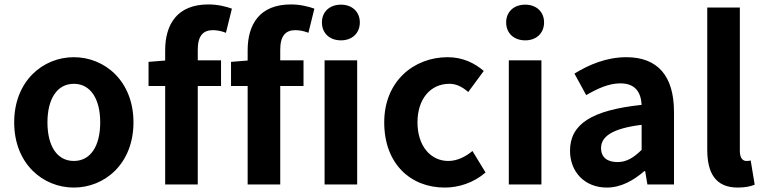

<svg xmlns="http://www.w3.org/2000/svg" viewBox="-20 -832 3446 866"><path d="M313 14C453 14 582 -94 582 -280C582 -466 453 -574 313 -574C173 -574 44 -466 44 -280C44 -94 173 14 313 14ZM313 -106C237 -106 194 -174 194 -280C194 -385 237 -454 313 -454C389 -454 432 -385 432 -280C432 -174 389 -106 313 -106Z M725 0H872V-444H977V-560H872V-608C872 -670 896 -696 940 -696C958 -696 980 -692 999 -684L1026 -793C1001 -802 963 -812 920 -812C779 -812 725 -722 725 -605V-559L650 -553V-444H725Z M1097 0H1244V-444H1349V-560H1244V-608C1244 -670 1268 -696 1312 -696C1330 -696 1352 -692 1371 -684L1398 -793C1373 -802 1335 -812 1292 -812C1151 -812 1097 -722 1097 -605V-559L1022 -553V-444H1097Z M1518 -650C1568 -650 1603 -682 1603 -731C1603 -779 1568 -811 1518 -811C1467 -811 1432 -779 1432 -731C1432 -682 1467 -650 1518 -650ZM1444 0H1591V-560H1444Z M1986 14C2048 14 2116 -7 2170 -54L2111 -151C2080 -125 2042 -106 2002 -106C1922 -106 1863 -174 1863 -280C1863 -385 1921 -454 2007 -454C2038 -454 2064 -441 2092 -417L2162 -512C2121 -547 2068 -574 1999 -574C1847 -574 1713 -466 1713 -280C1713 -94 1831 14 1986 14Z M2349 -650C2399 -650 2434 -682 2434 -731C2434 -779 2399 -811 2349 -811C2298 -811 2263 -779 2263 -731C2263 -682 2298 -650 2349 -650ZM2275 0H2422V-560H2275Z M2717 14C2781 14 2837 -18 2886 -60H2890L2900 0H3020V-327C3020 -489 2947 -574 2805 -574C2717 -574 2637 -541 2571 -500L2624 -403C2676 -433 2726 -456 2778 -456C2847 -456 2871 -414 2874 -359C2648 -335 2551 -272 2551 -152C2551 -57 2617 14 2717 14ZM2765 -101C2722 -101 2691 -120 2691 -164C2691 -214 2737 -252 2874 -269V-156C2838 -121 2807 -101 2765 -101Z M3308 14C3343 14 3367 8 3384 1L3366 -108C3356 -106 3352 -106 3346 -106C3332 -106 3317 -117 3317 -151V-798H3170V-157C3170 -53 3206 14 3308 14Z"/></svg>

Font: Noto Sans JP
Style: Bold
Weight: 700
Designer: Ryoko NISHIZUKA  (kana, bopomofo & ideographs); Paul D. Hunt (Latin, Greek & Cyrillic); Sandoll Communications , Soo-you
Foundry: Adobe
Version: Version 2.002;hotconv 1.0.116;makeotfexe 2.5.65601